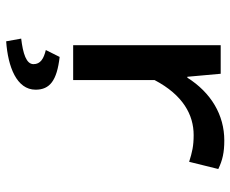

<svg xmlns="http://www.w3.org/2000/svg" viewBox="-84 -460 766 639"><g transform="rotate(90 299.5 -140.0)"><path d="M130 0H246V-271C296 -366 362 -401 429 -401C466 -401 486 -396 518 -386L542 -483C513 -497 487 -503 447 -503C362 -503 288 -459 238 -380H235L225 -491H130ZM169 45 146 91C175 98 193 109 193 132C193 156 158 167 108 173L117 223C202 217 278 188 278 125C278 78 248 54 169 45Z"/></g></svg>

Font: Source Code Pro Semibold
Style: Regular
Weight: 600
Monospace: yes
Designer: Paul D. Hunt
Foundry: Adobe Systems Incorporated
Version: Version 1.017;PS 1.000;hotconv 1.0.70;makeotf.lib2.5.5900